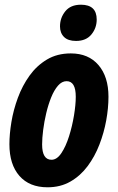

<svg xmlns="http://www.w3.org/2000/svg" viewBox="-20 -786 500 816"><path d="M182 10Q105 10 62.5 -38.5Q20 -87 20 -173Q20 -216 28.5 -267.5Q37 -319 56 -370.5Q75 -422 105.5 -464.5Q136 -507 179.5 -533Q223 -559 281 -559Q356 -559 398.5 -509.5Q441 -460 441 -375Q441 -327 431.5 -274.5Q422 -222 402.5 -171.5Q383 -121 352.5 -80Q322 -39 279.5 -14.5Q237 10 182 10ZM199 -107Q222 -107 241 -135.5Q260 -164 273.5 -207Q287 -250 294.5 -295.5Q302 -341 302 -375Q302 -441 263 -441Q243 -441 226.5 -422Q210 -403 197.5 -372Q185 -341 176.5 -305Q168 -269 163.5 -234Q159 -199 159 -172Q159 -107 199 -107ZM303 -612Q269 -612 252 -629Q235 -646 235 -674Q235 -710 257.5 -738Q280 -766 324 -766Q391 -766 391 -703Q391 -667 368.5 -639.5Q346 -612 303 -612Z"/></svg>

Font: Noto Sans ExtraCondensed ExtraBold
Style: Italic
Weight: 800
Width: 2
Italic angle: -12°
Designer: Monotype Design Team
Foundry: Monotype Imaging Inc.
Version: Version 2.013; ttfautohint (v1.8.4.7-5d5b)